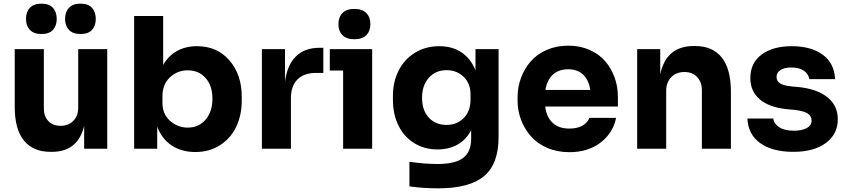

<svg xmlns="http://www.w3.org/2000/svg" viewBox="-20 -818 4659 1056"><path d="M123 -713.9Q123 -752 144.3 -774.9Q165.5 -797.9 208 -797.9Q250.5 -797.9 271.2 -774.9Q292 -752 292 -713.9Q292 -676.3 271.2 -653.6Q250.5 -630.9 208 -630.9Q165.5 -630.9 144.3 -653.8Q123 -676.8 123 -713.9ZM337.9 -713.9Q337.9 -752 359.1 -774.9Q380.4 -797.9 422.9 -797.9Q465.3 -797.9 486.1 -774.9Q506.8 -752 506.8 -713.9Q506.8 -676.3 486.1 -653.6Q465.3 -630.9 422.9 -630.9Q380.4 -630.9 359.1 -653.8Q337.9 -676.8 337.9 -713.9ZM265.1 17.1H257.8Q162.1 17.1 111.6 -44.9Q61 -106.9 61 -230V-547.9H221.2V-222.2Q221.2 -177.7 246.1 -151.9Q271 -126 313 -126Q356.4 -126 383.3 -153.3Q410.2 -180.7 410.2 -226.1V-547.9H569.8V0H442.9V-126Q408.7 17.1 265.1 17.1Z M1054.7 18.1Q979 18.1 924.6 -17.8Q870.1 -53.7 844.7 -121.1V0H717.8V-730H877.4V-460.9Q906.7 -511.7 954.1 -537.8Q1001.5 -564 1063.5 -564Q1174.3 -564 1241.9 -485.8Q1309.6 -407.7 1309.6 -286.1V-264.2Q1309.6 -184.6 1279.1 -120.6Q1248.5 -56.6 1189.9 -19.3Q1131.3 18.1 1054.7 18.1ZM1012.7 -116.2Q1073.2 -116.2 1110.8 -160.2Q1148.4 -204.1 1148.4 -274.9Q1148.4 -345.7 1111.3 -388.4Q1074.2 -431.2 1012.7 -431.2Q955.1 -431.2 914.3 -392.3Q873.5 -353.5 873.5 -289.1V-252Q873.5 -190.4 915.5 -153.3Q957.5 -116.2 1012.7 -116.2Z M1580.1 0H1420.4V-547.9H1547.4V-367.2Q1558.1 -458 1606.4 -506.6Q1654.8 -555.2 1737.3 -555.2H1758.3V-417H1718.3Q1651.9 -417 1616 -380.9Q1580.1 -344.7 1580.1 -278.8Z M1841.3 -685.1Q1841.3 -723.1 1863.5 -746.1Q1885.7 -769 1929.2 -769Q1972.7 -769 1994.9 -746.1Q2017.1 -723.1 2017.1 -685.1Q2017.1 -647.5 1994.9 -624.8Q1972.7 -602.1 1929.2 -602.1Q1885.7 -602.1 1863.5 -624.8Q1841.3 -647.5 1841.3 -685.1ZM2026.9 0H1867.2V-430.2H1793.9V-547.9H2026.9Z M2391.1 217.8Q2304.2 217.8 2231.9 207V71.8Q2315.4 84 2387.2 84Q2483.4 84 2527.3 50.5Q2571.3 17.1 2571.3 -55.2V-102.1Q2544.9 -50.8 2497.6 -23.4Q2450.2 3.9 2386.2 3.9Q2313 3.9 2256.6 -31.7Q2200.2 -67.4 2170.7 -129.2Q2141.1 -190.9 2141.1 -268.1V-291Q2141.1 -368.7 2172.9 -430.7Q2204.6 -492.7 2262.9 -528.3Q2321.3 -564 2396 -564Q2467.3 -564 2518.3 -529.8Q2569.3 -495.6 2595.2 -431.2V-547.9H2722.2V-64.9Q2722.2 84.5 2641.8 151.1Q2561.5 217.8 2391.1 217.8ZM2436 -130.9Q2492.7 -130.9 2530.3 -168.5Q2567.9 -206.1 2567.9 -270V-298.8Q2567.9 -359.9 2529.5 -396Q2491.2 -432.1 2437 -432.1Q2376 -432.1 2338.6 -390.4Q2301.3 -348.6 2301.3 -279.8Q2301.3 -210.9 2338.6 -170.9Q2376 -130.9 2436 -130.9Z M3111.8 19Q3043.9 19 2988.8 -5.1Q2933.6 -29.3 2898.7 -69.8Q2863.8 -110.4 2845.2 -160.4Q2826.7 -210.4 2826.7 -264.2V-284.2Q2826.7 -339.4 2845.5 -389.9Q2864.3 -440.4 2898.7 -480.2Q2933.1 -520 2986.8 -543.5Q3040.5 -566.9 3105.5 -566.9Q3169.4 -566.9 3221.9 -543.9Q3274.4 -521 3308.1 -481.9Q3341.8 -442.9 3360.1 -392.6Q3378.4 -342.3 3378.4 -286.1V-231.9H2978.5Q2985.8 -174.3 3019.3 -142.6Q3052.7 -110.8 3111.8 -110.8Q3154.3 -110.8 3182.9 -126.7Q3211.4 -142.6 3221.7 -169.9H3368.7Q3350.6 -84.5 3281.7 -32.7Q3212.9 19 3111.8 19ZM3105.5 -437Q3053.2 -437 3021.2 -408Q2989.3 -378.9 2979.5 -323.2H3226.6Q3218.3 -377.9 3187.3 -407.5Q3156.2 -437 3105.5 -437Z M3644 0H3484.4V-547.9H3611.3V-409.2Q3644 -564.9 3795.9 -564.9H3803.2Q3899.4 -564.9 3949.7 -501.7Q4000 -438.5 4000 -313V0H3840.3V-321.8Q3840.3 -366.7 3814.2 -394.3Q3788.1 -421.9 3744.1 -421.9Q3699.2 -421.9 3671.6 -393.3Q3644 -364.7 3644 -318.8Z M4343.8 17.1Q4227.5 17.1 4160.9 -31Q4094.2 -79.1 4090.8 -166H4232.9Q4236.8 -137.2 4265.9 -118.2Q4294.9 -99.1 4347.2 -99.1Q4390.1 -99.1 4417 -113.5Q4443.8 -127.9 4443.8 -154.8Q4443.8 -179.7 4422.1 -193.8Q4400.4 -208 4348.1 -213.9L4305.2 -217.8Q4208 -228.5 4157.5 -272.7Q4106.9 -316.9 4106.9 -388.2Q4106.9 -472.7 4169.4 -518.3Q4231.9 -564 4334 -564Q4441.4 -564 4505.4 -516.8Q4569.3 -469.7 4572.8 -382.8H4431.2Q4427.2 -410.6 4401.9 -428.7Q4376.5 -446.8 4332 -446.8Q4294.4 -446.8 4272.7 -432.9Q4251 -418.9 4251 -395Q4251 -372.1 4270 -359.6Q4289.1 -347.2 4332 -342.8L4375 -338.9Q4476.6 -327.6 4532.2 -282Q4587.9 -236.3 4587.9 -162.1Q4587.9 -79.6 4521.7 -31.2Q4455.6 17.1 4343.8 17.1Z"/></svg>

Font: Sora
Style: Bold
Weight: 700
Designer: Jonathan Barnbrook, Julián Moncada
Foundry: Barnbrook Fonts
Version: Version 2.000